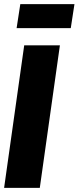

<svg xmlns="http://www.w3.org/2000/svg" viewBox="-21 -916 383 936"><path d="M271 -695 173 0H-1L97 -695ZM324 -779H60L78 -896H342Z"/></svg>

Font: Fira Sans Extra Condensed ExtraBold
Style: Italic
Weight: 800
Width: 3
Italic angle: -8°
Designer: Carrois Corporate & Edenspiekermann AG
Foundry: Carrois Corporate GbR & Edenspiekermann AG
Version: Version 4.203